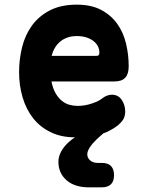

<svg xmlns="http://www.w3.org/2000/svg" viewBox="-20 -580 640 825"><path d="M418 120Q444 120 457 133.5Q470 147 470 173Q470 199 456.5 212Q443 225 417 225H362Q301 225 266 194.5Q231 164 231 115Q231 80 261 45Q278 26 302 10Q242 10 198 -12Q152 -34 122 -72.5Q92 -111 77 -162Q62 -213 62 -270Q62 -325 75 -377.5Q88 -430 117.5 -470.5Q147 -511 194.5 -535.5Q242 -560 310 -560Q372 -560 414.5 -537.5Q457 -515 483.5 -478Q510 -441 521.5 -393Q533 -345 533 -295Q533 -262 518 -246Q503 -230 472 -230H201Q207 -200 218.5 -180Q230 -160 245 -147.5Q260 -135 277.5 -130Q295 -125 313 -125Q345 -125 375.5 -135.5Q406 -146 419 -157Q429 -165 439.5 -169Q450 -173 461 -173Q488 -173 503 -151Q518 -129 518 -101Q518 -85 512 -71.5Q506 -58 486 -41Q471 -29 453 -20Q440 -12 424 -7L396 18Q377 36 366 53Q355 70 355 83Q355 98 367 109Q379 120 401 120ZM202 -340H395Q401 -340 404 -343Q407 -346 407 -354Q407 -368 401 -380.5Q395 -393 382.5 -403Q370 -413 352 -419Q334 -425 310 -425Q288 -425 270.5 -419Q253 -413 239.5 -402Q226 -391 216.5 -375.5Q207 -360 202 -340Z"/></svg>

Font: Maple Mono NL ExtraBold
Style: Regular
Weight: 800
Monospace: yes
Designer: subframe7536
Version: Version 7.000